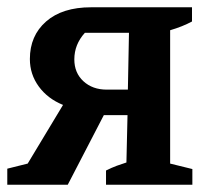

<svg xmlns="http://www.w3.org/2000/svg" viewBox="-25 -507 576 527"><path d="M-5 0V-44L51 -58L148 -219Q106 -236 81.5 -269.5Q57 -303 57 -345Q57 -409 101.5 -448Q146 -487 225 -487H502V-448Q489 -441 474 -435Q459 -429 442 -424V-58L503 -43V0H266V-39Q282 -47 295.5 -52Q309 -57 322 -61L325 -191H260L161 0ZM268 -261H326L329 -417H208Q179 -385 179 -344Q179 -307 204 -284Q229 -261 268 -261Z"/></svg>

Font: Piazzolla SemiBold
Style: Regular
Weight: 600
Designer: Juan Pablo del Peral
Foundry: Huerta Tipografica
Version: Version 1.330